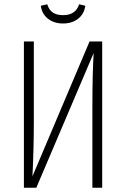

<svg xmlns="http://www.w3.org/2000/svg" viewBox="-20 -878 590 898"><path d="M170.9 -851.1 201.2 -857.9Q215.3 -807.1 274.9 -807.1Q334 -807.1 350.1 -857.9L378.9 -851.1Q374 -813 345.5 -790.5Q316.9 -768.1 274.9 -768.1Q232.9 -768.1 204.3 -790.5Q175.8 -813 170.9 -851.1ZM458 -684.1V0H412.1V-375Q412.1 -532.2 418 -629.9L149.9 0H91.8V-684.1H138.2V-307.1Q138.2 -183.6 131.8 -53.2L398.9 -684.1Z"/></svg>

Font: Fira Sans Compressed ExtraLight
Style: Regular
Weight: 250
Width: 1
Designer: Carrois Corporate & Edenspiekermann AG
Foundry: Carrois Corporate GbR & Edenspiekermann AG
Version: Version 4.203;PS 004.203;hotconv 1.0.88;makeotf.lib2.5.64775